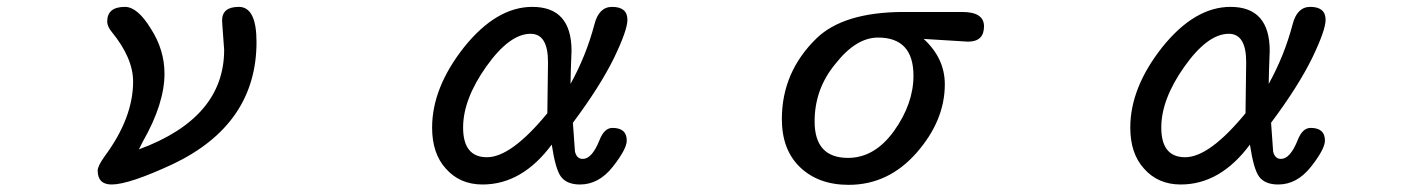

<svg xmlns="http://www.w3.org/2000/svg" viewBox="-20 -507 4040 550"><path d="M259.8 -18.6Q259.8 -31.2 279.3 -58.6Q361.3 -168.9 361.3 -273.4Q361.3 -340.8 299.8 -416Q287.1 -431.6 287.1 -445.3Q287.1 -487.3 337.9 -487.3Q374 -487.3 412.1 -424.8Q451.2 -364.3 451.2 -295.9Q451.2 -210 388.7 -100.6L377.9 -79.1Q622.1 -168.9 622.1 -364.3L617.2 -431.6L616.2 -448.2Q616.2 -487.3 664.1 -487.3Q714.8 -487.3 714.8 -386.7Q714.8 -151.4 475.6 -37.1Q349.6 21.5 299.8 21.5Q259.8 21.5 259.8 -18.6Z M1256.8 -24.4Q1217.8 -67.4 1217.8 -141.6Q1217.8 -255.9 1309.6 -372.1Q1402.3 -487.3 1504.9 -487.3Q1617.2 -487.3 1617.2 -361.3L1615.2 -306.6L1614.3 -266.6Q1659.2 -347.7 1682.6 -436.5Q1695.3 -487.3 1733.4 -487.3Q1777.3 -487.3 1777.3 -450.2Q1777.3 -420.9 1739.3 -341.8Q1699.2 -259.8 1621.1 -155.3L1627 -73.2Q1631.8 -51.8 1649.4 -51.8Q1675.8 -51.8 1697.3 -105.5Q1710.9 -140.6 1734.4 -140.6Q1775.4 -140.6 1775.4 -104.5Q1775.4 -80.1 1735.4 -29.3Q1695.3 21.5 1641.6 21.5Q1603.5 21.5 1586.9 -1Q1571.3 -21.5 1560.5 -92.8Q1475.6 21.5 1362.3 21.5Q1296.9 21.5 1256.8 -24.4ZM1547.9 -182.6 1549.8 -329.1Q1549.8 -410.2 1500 -410.2Q1439.5 -410.2 1373 -316.4Q1306.6 -222.7 1306.6 -141.6Q1306.6 -56.6 1375 -56.6Q1444.3 -56.6 1547.9 -182.6Z M2271.5 -28.3Q2219.7 -78.1 2219.7 -166Q2219.7 -300.8 2319.3 -397.5Q2396.5 -471.7 2565.4 -472.7H2736.3Q2798.8 -472.7 2798.8 -431.6Q2798.8 -387.7 2752.9 -387.7L2626 -395.5Q2686.5 -339.8 2686.5 -265.6Q2686.5 -162.1 2606.4 -70.3Q2525.4 22.5 2411.1 22.5Q2324.2 22.5 2271.5 -28.3ZM2541 -131.8Q2596.7 -210 2596.7 -290Q2596.7 -399.4 2495.1 -399.4Q2432.6 -399.4 2374 -325.2Q2313.5 -252.9 2313.5 -159.2Q2313.5 -54.7 2409.2 -54.7Q2485.4 -54.7 2541 -131.8Z M3256.8 -24.4Q3217.8 -67.4 3217.8 -141.6Q3217.8 -255.9 3309.6 -372.1Q3402.3 -487.3 3504.9 -487.3Q3617.2 -487.3 3617.2 -361.3L3615.2 -306.6L3614.3 -266.6Q3659.2 -347.7 3682.6 -436.5Q3695.3 -487.3 3733.4 -487.3Q3777.3 -487.3 3777.3 -450.2Q3777.3 -420.9 3739.3 -341.8Q3699.2 -259.8 3621.1 -155.3L3627 -73.2Q3631.8 -51.8 3649.4 -51.8Q3675.8 -51.8 3697.3 -105.5Q3710.9 -140.6 3734.4 -140.6Q3775.4 -140.6 3775.4 -104.5Q3775.4 -80.1 3735.4 -29.3Q3695.3 21.5 3641.6 21.5Q3603.5 21.5 3586.9 -1Q3571.3 -21.5 3560.5 -92.8Q3475.6 21.5 3362.3 21.5Q3296.9 21.5 3256.8 -24.4ZM3547.9 -182.6 3549.8 -329.1Q3549.8 -410.2 3500 -410.2Q3439.5 -410.2 3373 -316.4Q3306.6 -222.7 3306.6 -141.6Q3306.6 -56.6 3375 -56.6Q3444.3 -56.6 3547.9 -182.6Z"/></svg>

Font: jf-openhuninn-1.0
Style: Regular
Weight: 400
Designer: [Kosugi Maru]
      Designed by Motoya company      

      [Varela Round]
      Joe Prince(Latin component); Avraham Co
Foundry: justfont CO.,LTD.
Version: 1.0